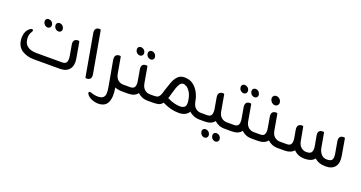

<svg xmlns="http://www.w3.org/2000/svg" viewBox="-41 -1216 3930 2091"><g transform="rotate(20 1923.5 -171.0)"><path d="M308 -377Q290 -377 275.5 -390Q261 -403 257 -422Q253 -442 263.5 -454.5Q274 -467 292 -467Q311 -467 326 -454.5Q341 -442 345 -422Q348 -403 337.5 -390Q327 -377 308 -377ZM435 -377Q416 -377 401 -390Q386 -403 383 -422Q379 -442 389.5 -454.5Q400 -467 419 -467Q437 -467 451.5 -454.5Q466 -442 470 -422Q474 -403 463.5 -390Q453 -377 435 -377ZM687 -350 719 -168Q733 -89 698 -44.5Q663 0 589 0H288Q206 0 148.5 -37.5Q91 -75 83 -154Q78 -195 91.5 -235.5Q105 -276 141 -298Q150 -303 157 -303Q168 -303 170.5 -294.5Q173 -286 166 -276Q150 -251 145.5 -228Q141 -205 145 -177Q150 -139 170.5 -116.5Q191 -94 222 -84Q253 -74 287 -74H589Q629 -74 639.5 -100.5Q650 -127 642 -169L621 -291Q615 -323 628 -340.5Q641 -358 669 -358H677Q684 -358 687 -350Z M899 0H893Q884 0 883 -8L798 -488Q792 -521 805 -538.5Q818 -556 846 -556H853Q861 -556 863 -548L948 -68Q954 -35 941 -17.5Q928 0 899 0Z M1358 -74 1370 0H1310Q1285 0 1264 -4Q1243 -8 1226 -15V-13Q1245 92 1217.5 153.5Q1190 215 1104 214Q1078 213 1050.5 204.5Q1023 196 1002 181Q981 166 972 146Q968 137 971.5 131Q975 125 984 125Q988 125 991.5 126Q995 127 998 128Q1021 135 1039.5 139Q1058 143 1079 143Q1123 142 1141 125Q1159 108 1160.5 77Q1162 46 1154 4L1101 -291Q1096 -323 1109 -340.5Q1122 -358 1150 -358H1156Q1166 -358 1167 -350L1199 -168Q1207 -120 1234.5 -97Q1262 -74 1296 -74Z M1393 -479Q1396 -460 1385.5 -447Q1375 -434 1356 -434Q1338 -434 1323 -447Q1308 -460 1305 -479Q1301 -499 1311.5 -511.5Q1322 -524 1340 -524Q1359 -524 1374 -511.5Q1389 -499 1393 -479ZM1483 -434Q1464 -434 1449 -447Q1434 -460 1431 -479Q1427 -499 1437.5 -511.5Q1448 -524 1467 -524Q1485 -524 1499.5 -511.5Q1514 -499 1518 -479Q1522 -460 1511.5 -447Q1501 -434 1483 -434ZM1605 -74H1666L1679 0H1618Q1572 1 1541 -12Q1510 -25 1489 -46Q1455 0 1378 0H1353L1340 -74H1378Q1418 -74 1428.5 -100.5Q1439 -127 1431 -169L1410 -291Q1404 -323 1417 -340.5Q1430 -358 1458 -358H1466Q1473 -358 1476 -350L1508 -168Q1516 -120 1543.5 -97Q1571 -74 1605 -74Z M2249 -74 2262 0H2210Q2170 0 2138.5 -13Q2107 -26 2084 -47Q2067 -18 2037 -4.5Q2007 9 1968 9Q1918 9 1871.5 -3.5Q1825 -16 1777 -40Q1757 -12 1728.5 -6Q1700 0 1666 0H1656L1643 -74H1651Q1678 -74 1693.5 -80.5Q1709 -87 1720 -108.5Q1731 -130 1742 -173Q1758 -225 1775.5 -271.5Q1793 -318 1822 -347.5Q1851 -377 1899 -377Q1958 -377 1999 -346.5Q2040 -316 2065 -268Q2090 -220 2098 -166L2099 -164Q2108 -118 2135.5 -96Q2163 -74 2195 -74ZM1958 -63Q1995 -63 2013 -83Q2031 -103 2020 -164Q2011 -215 1991.5 -246.5Q1972 -278 1950 -292Q1928 -306 1910 -306Q1888 -306 1872.5 -285.5Q1857 -265 1845.5 -230.5Q1834 -196 1822 -153Q1818 -137 1814.5 -125Q1811 -113 1807 -104Q1854 -80 1893.5 -71Q1933 -62 1958 -63Z M2495 -74H2556L2569 0H2508Q2462 1 2431 -12Q2400 -25 2379 -46Q2345 0 2268 0H2243L2230 -74H2268Q2308 -74 2318.5 -100.5Q2329 -127 2321 -169L2300 -291Q2294 -323 2307 -340.5Q2320 -358 2348 -358H2356Q2363 -358 2366 -350L2398 -168Q2406 -120 2433.5 -97Q2461 -74 2495 -74ZM2307 75Q2326 75 2341 87.5Q2356 100 2360 119Q2363 139 2352.5 152Q2342 165 2323 165Q2305 165 2290.5 152Q2276 139 2272 119Q2268 100 2278.5 87.5Q2289 75 2307 75ZM2434 75Q2452 75 2467 87.5Q2482 100 2486 119Q2489 139 2478.5 152Q2468 165 2450 165Q2431 165 2416 152Q2401 139 2398 119Q2394 100 2404.5 87.5Q2415 75 2434 75Z M2596 -479Q2599 -460 2588.5 -447Q2578 -434 2559 -434Q2541 -434 2526 -447Q2511 -460 2508 -479Q2504 -499 2514.5 -511.5Q2525 -524 2543 -524Q2562 -524 2577 -511.5Q2592 -499 2596 -479ZM2686 -434Q2667 -434 2652 -447Q2637 -460 2634 -479Q2630 -499 2640.5 -511.5Q2651 -524 2670 -524Q2688 -524 2702.5 -511.5Q2717 -499 2721 -479Q2725 -460 2714.5 -447Q2704 -434 2686 -434ZM2808 -74H2869L2882 0H2821Q2775 1 2744 -12Q2713 -25 2692 -46Q2658 0 2581 0H2556L2543 -74H2581Q2621 -74 2631.5 -100.5Q2642 -127 2634 -169L2613 -291Q2607 -323 2620 -340.5Q2633 -358 2661 -358H2669Q2676 -358 2679 -350L2711 -168Q2719 -120 2746.5 -97Q2774 -74 2808 -74Z M2925 -428Q2904 -428 2887.5 -443Q2871 -458 2867 -478Q2863 -500 2874.5 -514Q2886 -528 2907 -528Q2927 -528 2944 -514Q2961 -500 2965 -478Q2969 -458 2957 -443Q2945 -428 2925 -428ZM3111 -74H3172L3185 0H3124Q3078 1 3047 -12Q3016 -25 2995 -46Q2961 0 2884 0H2859L2846 -74H2884Q2924 -74 2934.5 -100.5Q2945 -127 2937 -169L2916 -291Q2910 -323 2923 -340.5Q2936 -358 2964 -358H2972Q2979 -358 2982 -350L3014 -168Q3022 -120 3049.5 -97Q3077 -74 3111 -74Z M3765 -350 3798 -158Q3812 -79 3778.5 -35Q3745 9 3671 9Q3587 9 3542 -36Q3526 -14 3497 -2.5Q3468 9 3433 9Q3386 10 3353.5 -4.5Q3321 -19 3300 -42Q3264 0 3192 0H3167L3154 -74H3192Q3232 -74 3242.5 -100.5Q3253 -127 3245 -169L3230 -254Q3224 -287 3237 -304.5Q3250 -322 3278 -322H3286Q3294 -322 3295 -313L3322 -168L3323 -159Q3332 -112 3359 -89Q3386 -66 3420 -66Q3470 -66 3481.5 -92.5Q3493 -119 3485 -162L3465 -271Q3453 -338 3513 -338H3520Q3529 -338 3530 -331L3560 -162Q3568 -121 3593 -93.5Q3618 -66 3658 -66Q3708 -66 3719 -91Q3730 -116 3722 -159L3699 -291Q3693 -323 3706 -340.5Q3719 -358 3747 -358H3754Q3762 -358 3765 -350Z"/></g></svg>

Font: Zain
Style: Italic
Weight: 400
Italic angle: -10°
Designer: Zain,Boutros
Foundry: Mobile Telecommunications Company (Zain), 2024
Version: Version 1.51; ttfautohint (v1.8.4)